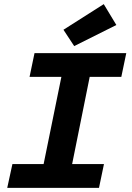

<svg xmlns="http://www.w3.org/2000/svg" viewBox="-20 -909 640 929"><path d="M15 0 40 -115H191L277 -537H123L147 -652H591L567 -537H414L329 -115H483L459 0ZM339 -686 287 -765 482 -889 543 -788Z"/></svg>

Font: TypoPRO Source Code Pro
Style: Bold Italic
Weight: 700
Italic angle: -11°
Monospace: yes
Designer: Paul D. Hunt, Teo Tuominen
Foundry: Adobe Systems Incorporated
Version: Version 1.030;PS 1.0;hotconv 1.0.84;makeotf.lib2.5.63406